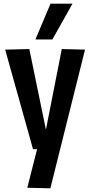

<svg xmlns="http://www.w3.org/2000/svg" viewBox="-20 -809 481 1041"><path d="M128 209 181 0H159L8 -540L139 -543L229 -106L315 -543L441 -540L253 212ZM172 -595 254 -789H373L264 -595Z"/></svg>

Font: Georama Semi Condensed SemiBold
Style: Regular
Weight: 600
Width: 4
Designer: Jean-Baptiste Levee
Foundry: Production Type
Version: Version 1.000